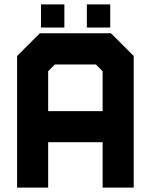

<svg xmlns="http://www.w3.org/2000/svg" viewBox="-20 -851 684 871"><path d="M57.5 0V-597L160.5 -700H483.5L586.5 -597V0H445.5V-206H198.5V0ZM128 -71H127.5V-274.5H518.5V-71H518V-567.5L455.5 -629.5H190.5L128 -567.5ZM198.5 -347H445.5V-528L415 -558.5H229L198.5 -528ZM127.5 -274V-567.5L190.5 -630H455.5L518.5 -567.5V-274ZM374 -726V-831H480V-726ZM166 -726V-831H272V-726ZM218.5 -773H218V-783H218.5ZM427.5 -773H427V-783H427.5Z"/></svg>

Font: Tourney Black
Style: Regular
Weight: 900
Version: Version 1.015